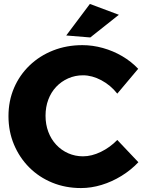

<svg xmlns="http://www.w3.org/2000/svg" viewBox="-20 -941 732 974"><path d="M575 -466Q541 -509 494 -534Q447 -559 401 -559Q361 -559 326 -543.5Q291 -528 265 -500.5Q239 -473 225 -435.5Q211 -398 211 -354Q211 -310 225 -272.5Q239 -235 265 -207Q291 -179 326 -163.5Q361 -148 401 -148Q445 -148 491.5 -170.5Q538 -193 575 -231L682 -118Q644 -78 596 -48.5Q548 -19 495.5 -3Q443 13 391 13Q312 13 245 -14.5Q178 -42 128.5 -91.5Q79 -141 51 -207.5Q23 -274 23 -352Q23 -429 51 -494.5Q79 -560 130 -609Q181 -658 249.5 -685Q318 -712 398 -712Q450 -712 502 -697.5Q554 -683 600 -656Q646 -629 681 -592ZM436 -921 583 -866 438 -751 316 -761Z"/></svg>

Font: Alexandria
Style: Bold
Weight: 700
Designer: Mohamed Gaber
Foundry: Kief Type Foundry
Version: Version 5.100